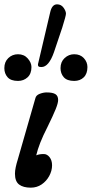

<svg xmlns="http://www.w3.org/2000/svg" viewBox="-62 -851 423 885"><path d="M80 14Q45 14 26 -0.5Q7 -15 7 -50Q7 -64 10.5 -80.5Q14 -97 20 -116L101 -398Q104 -412 121 -418.5Q138 -425 153 -425Q181 -425 193.5 -417Q206 -409 206 -390Q206 -376 194.5 -347.5Q183 -319 157 -266Q136 -225 123.5 -193Q111 -161 105 -135Q118 -141 140 -141Q155 -141 166.5 -126.5Q178 -112 178 -89Q178 -64 165 -40Q152 -16 130 -1Q108 14 80 14ZM129 -542Q119 -542 116 -544.5Q113 -547 113 -552Q113 -557 114 -559L169 -793Q177 -831 201 -831Q220 -831 231 -815.5Q242 -800 242 -788Q242 -778 225 -724L187 -611Q163 -542 129 -542ZM21 -478Q-12 -478 -27 -495Q-42 -512 -42 -537Q-42 -566 -23.5 -583.5Q-5 -601 21 -601Q49 -601 66 -581.5Q83 -562 83 -542Q83 -511 65 -494.5Q47 -478 21 -478ZM280 -478Q247 -478 232 -495Q217 -512 217 -537Q217 -566 236 -583.5Q255 -601 280 -601Q308 -601 324.5 -583Q341 -565 341 -542Q341 -511 324 -494.5Q307 -478 280 -478Z"/></svg>

Font: Junicode SmExp
Style: Bold Italic
Weight: 700
Width: 6
Italic angle: -11°
Designer: Peter S. Baker
Version: Version 2.205; ttfautohint (v1.8.4)